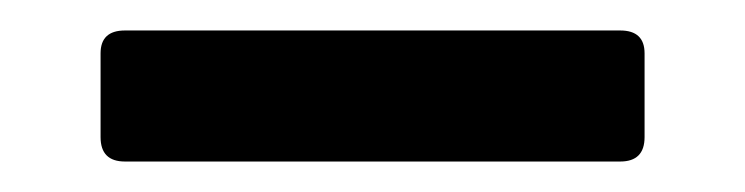

<svg xmlns="http://www.w3.org/2000/svg" viewBox="-20 -276 489 126"><path d="M62 -170Q46 -170 46 -186V-241Q46 -256 62 -256H387Q403 -256 403 -241V-186Q403 -170 387 -170Z"/></svg>

Font: Zen Old Mincho Black
Style: Regular
Weight: 900
Designer: Yoshimichi Ohira
Foundry: Positype
Version: Version 1.001